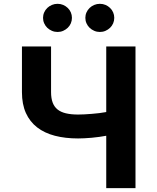

<svg xmlns="http://www.w3.org/2000/svg" viewBox="-20 -966 805 986"><path d="M92.7 -492.9V-727.3H242.2V-492.9Q242.2 -461.3 250.4 -439.5Q258.5 -417.6 275.4 -403.9Q292.3 -390.3 318.5 -384.1Q344.8 -377.8 381 -377.8Q394.9 -377.8 413 -378.7Q431.1 -379.6 450.6 -381.2Q470.2 -382.8 489.7 -385.1Q509.2 -387.4 525.6 -390.6V-727.3H675.8V0H525.6V-268.8Q509.2 -265.6 489.7 -263Q470.2 -260.3 450.6 -258.5Q431.1 -256.7 413 -255.9Q394.9 -255 381 -255Q315.3 -255 261.9 -268.8Q208.5 -282.7 170.8 -311.8Q133.2 -340.9 112.9 -385.8Q92.7 -430.8 92.7 -492.9ZM418.3 -874.3Q418.3 -889.2 424.2 -902.3Q430 -915.5 440.2 -925.2Q450.3 -935 464 -940.7Q477.6 -946.4 492.9 -946.4Q508.5 -946.4 521.8 -940.7Q535.2 -935 545.3 -925.2Q555.4 -915.5 561.1 -902.3Q566.8 -889.2 566.8 -874.3Q566.8 -859.4 561.1 -846.2Q555.4 -833.1 545.3 -823.3Q535.2 -813.6 521.8 -807.7Q508.5 -801.8 492.9 -801.8Q477.6 -801.8 464 -807.7Q450.3 -813.6 440.2 -823.3Q430 -833.1 424.2 -846.2Q418.3 -859.4 418.3 -874.3ZM201 -874.3Q201 -889.2 206.9 -902.3Q212.7 -915.5 222.8 -925.2Q233 -935 246.6 -940.7Q260.3 -946.4 275.6 -946.4Q291.2 -946.4 304.5 -940.7Q317.8 -935 327.9 -925.2Q338.1 -915.5 343.8 -902.3Q349.4 -889.2 349.4 -874.3Q349.4 -859.4 343.8 -846.2Q338.1 -833.1 327.9 -823.3Q317.8 -813.6 304.5 -807.7Q291.2 -801.8 275.6 -801.8Q260.3 -801.8 246.6 -807.7Q233 -813.6 222.8 -823.3Q212.7 -833.1 206.9 -846.2Q201 -859.4 201 -874.3Z"/></svg>

Font: Cannonade
Style: Bold
Weight: 700
Designer: Rasmus Andersson
Foundry: rsms
Version: Version 3.012;git-f93a4a705